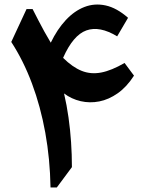

<svg xmlns="http://www.w3.org/2000/svg" viewBox="-20 -829 653 849"><path d="M546.2 -750.3Q496.1 -794.3 447.2 -804.9Q398.3 -815.5 353.5 -798.2Q308.8 -780.9 270.8 -740.1Q232.9 -699.4 204.5 -640.3Q189.3 -665.5 176.3 -689.1Q163.2 -712.6 150.7 -737.1Q138.2 -761.6 124.2 -788.8H97.3L29.8 -643.5Q83.5 -561.1 121.4 -459.6Q159.3 -358.2 180.3 -242.2Q201.2 -126.2 203.4 0H231.2L298 -90Q298 -145.2 294.3 -200.1Q290.6 -255.1 283 -309.3Q275.4 -363.5 263.2 -415.8Q296.4 -390.9 336.7 -381.6Q377 -372.3 419 -380.5Q460.9 -388.7 500.6 -416.6Q540.3 -444.4 572.5 -494.5L530.8 -550.6Q473.2 -517.1 427.3 -508.3Q381.4 -499.5 340.9 -515.8Q300.4 -532.1 259 -573.2Q303.4 -673.6 361.9 -694.5Q420.5 -715.5 498.1 -668.3Z"/></svg>

Font: Pinar-VF
Style: Regular
Weight: 300
Designer: Amin Abedi
Version: Version 3.0